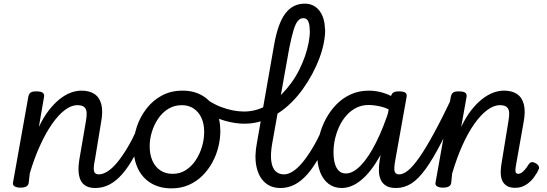

<svg xmlns="http://www.w3.org/2000/svg" viewBox="-20 -1018 3012 1057"><path d="M505 17Q472 17 452 5Q432 -7 423 -27.5Q414 -48 412.5 -75.5Q411 -103 416 -135L453 -351Q458 -378 457 -397.5Q456 -417 444.5 -428Q433 -439 406 -439Q372 -439 336.5 -412Q301 -385 266.5 -335.5Q232 -286 200.5 -217Q169 -148 144 -64L138 -11Q136 2 125 8.5Q114 15 92 15Q73 15 60.5 8Q48 1 52 -15L136 -486Q140 -503 149.5 -509Q159 -515 179 -515Q206 -515 216 -507Q226 -499 222 -482L194 -319Q219 -372 248 -409.5Q277 -447 307.5 -471.5Q338 -496 368.5 -507.5Q399 -519 429 -519Q472 -519 500 -500.5Q528 -482 538 -443Q548 -404 536 -342L503 -141Q493 -94 497.5 -76Q502 -58 524 -58Q538 -58 544.5 -46.5Q551 -35 549.5 -20.5Q548 -6 537 5.5Q526 17 505 17Z M505 17Q491 17 484 5.5Q477 -6 478.5 -20.5Q480 -35 491 -46.5Q502 -58 523 -58Q546 -58 571.5 -74Q597 -90 623.5 -121.5Q650 -153 678 -199Q706 -245 734 -306Q740 -319 753.5 -319Q767 -319 777 -310Q787 -301 781 -287Q749 -211 717 -153.5Q685 -96 652 -58.5Q619 -21 582.5 -2Q546 17 505 17Z M924 19Q860 19 812.5 -9Q765 -37 740 -88.5Q715 -140 715 -209Q715 -265 733 -319.5Q751 -374 786 -419.5Q821 -465 871 -492Q921 -519 985 -519Q1049 -519 1096 -490.5Q1143 -462 1168 -412Q1193 -362 1193 -297Q1193 -254 1182 -209Q1171 -164 1148.5 -123Q1126 -82 1093.5 -50Q1061 -18 1018.5 0.5Q976 19 924 19ZM930 -61Q971 -61 1003 -81.5Q1035 -102 1057.5 -136Q1080 -170 1092 -210.5Q1104 -251 1104 -292Q1104 -337 1088.5 -370Q1073 -403 1045.5 -421Q1018 -439 981 -439Q939 -439 906 -418.5Q873 -398 850.5 -364.5Q828 -331 816 -291.5Q804 -252 804 -213Q804 -167 819.5 -132.5Q835 -98 863.5 -79.5Q892 -61 930 -61Z M1326 -337Q1275 -337 1218.5 -353Q1162 -369 1104 -406Q1090 -414 1089 -426Q1088 -438 1094.5 -448.5Q1101 -459 1110 -464Q1119 -469 1127 -465Q1161 -443 1194.5 -430Q1228 -417 1260.5 -410.5Q1293 -404 1324 -404Q1363 -404 1400 -416Q1437 -428 1470 -449.5Q1503 -471 1531.5 -500Q1560 -529 1584.5 -563Q1609 -597 1627.5 -634Q1646 -671 1659 -708.5Q1672 -746 1679 -782.5Q1686 -819 1686 -852Q1686 -867 1698.5 -874.5Q1711 -882 1728 -882Q1745 -882 1757.5 -874.5Q1770 -867 1770 -852Q1770 -819 1762 -779Q1754 -739 1738 -696.5Q1722 -654 1699 -611Q1676 -568 1647 -527.5Q1618 -487 1583 -452.5Q1548 -418 1507 -392Q1466 -366 1420.5 -351.5Q1375 -337 1326 -337Z M1524 17Q1471 17 1437 -14.5Q1403 -46 1391.5 -102.5Q1380 -159 1395 -235L1489 -771Q1510 -890 1551 -944Q1592 -998 1658 -998Q1692 -998 1717 -980Q1742 -962 1755.5 -929.5Q1769 -897 1769 -852Q1769 -833 1756.5 -824Q1744 -815 1727 -815Q1710 -815 1697.5 -824Q1685 -833 1685 -852Q1685 -873 1681.5 -887.5Q1678 -902 1670.5 -910Q1663 -918 1649 -918Q1633 -918 1620 -903Q1607 -888 1596 -852Q1585 -816 1572 -751L1479 -231Q1468 -169 1473.5 -130.5Q1479 -92 1497.5 -75Q1516 -58 1543 -58Q1557 -58 1564 -46.5Q1571 -35 1569 -20.5Q1567 -6 1556 5.5Q1545 17 1524 17Z M1525 17Q1511 17 1504 5.5Q1497 -6 1498.5 -20.5Q1500 -35 1511 -46.5Q1522 -58 1543 -58Q1566 -58 1591.5 -74Q1617 -90 1643.5 -121.5Q1670 -153 1698 -199Q1726 -245 1754 -306Q1760 -319 1773.5 -319Q1787 -319 1797 -310Q1807 -301 1801 -287Q1769 -211 1737 -153.5Q1705 -96 1672 -58.5Q1639 -21 1602.5 -2Q1566 17 1525 17Z M1861 17Q1820 17 1789.5 -5.5Q1759 -28 1742.5 -70.5Q1726 -113 1726 -171Q1726 -220 1738 -269.5Q1750 -319 1774 -363.5Q1798 -408 1832 -443Q1866 -478 1911 -498.5Q1956 -519 2011 -519Q2052 -519 2093 -506Q2134 -493 2171 -467L2161 -393Q2116 -422 2078 -431Q2040 -440 2009 -440Q1973 -440 1942.5 -425Q1912 -410 1888.5 -384Q1865 -358 1849 -324.5Q1833 -291 1824.5 -254Q1816 -217 1816 -181Q1816 -146 1823 -119.5Q1830 -93 1845 -78Q1860 -63 1884 -63Q1923 -63 1965.5 -106.5Q2008 -150 2049.5 -232Q2091 -314 2127 -427L2157 -372Q2120 -245 2071.5 -158.5Q2023 -72 1969.5 -27.5Q1916 17 1861 17ZM2160 17Q2126 17 2106 5Q2086 -7 2076.5 -27.5Q2067 -48 2066 -75.5Q2065 -103 2070 -135L2132 -486Q2136 -503 2146 -509Q2156 -515 2176 -515Q2203 -515 2212.5 -507Q2222 -499 2218 -482L2157 -141Q2148 -94 2152 -76Q2156 -58 2178 -58Q2192 -58 2199 -46.5Q2206 -35 2204 -20.5Q2202 -6 2191.5 5.5Q2181 17 2160 17Z M2160 17Q2146 17 2139 5.5Q2132 -6 2133.5 -20.5Q2135 -35 2146 -46.5Q2157 -58 2178 -58Q2200 -58 2227 -80Q2254 -102 2289 -152Q2324 -202 2369.5 -285.5Q2415 -369 2474 -493Q2481 -506 2495 -506Q2509 -506 2519 -496.5Q2529 -487 2523 -474Q2461 -333 2412.5 -238.5Q2364 -144 2323.5 -88Q2283 -32 2244 -7.5Q2205 17 2160 17Z M2816 16Q2785 16 2767.5 3.5Q2750 -9 2743 -28.5Q2736 -48 2736.5 -73Q2737 -98 2742 -124L2779 -351Q2784 -378 2783 -397.5Q2782 -417 2770.5 -428Q2759 -439 2732 -439Q2698 -439 2662 -412Q2626 -385 2591 -335.5Q2556 -286 2525 -216.5Q2494 -147 2469 -62L2464 -11Q2462 2 2451 8.5Q2440 15 2418 15Q2399 15 2386.5 8Q2374 1 2378 -15L2462 -486Q2466 -503 2475.5 -509Q2485 -515 2505 -515Q2532 -515 2542 -507Q2552 -499 2548 -482L2519 -319Q2544 -372 2573 -409.5Q2602 -447 2633 -471.5Q2664 -496 2694.5 -507.5Q2725 -519 2755 -519Q2798 -519 2826 -500.5Q2854 -482 2864 -443Q2874 -404 2862 -342L2820 -105Q2817 -87 2817.5 -77.5Q2818 -68 2822.5 -64.5Q2827 -61 2833 -61Q2842 -61 2851 -67Q2860 -73 2870 -84.5Q2880 -96 2891 -114Q2897 -123 2905.5 -125Q2914 -127 2926 -121Q2941 -113 2945.5 -103.5Q2950 -94 2945 -85Q2935 -62 2917 -38.5Q2899 -15 2873.5 0.5Q2848 16 2816 16Z"/></svg>

Font: Playwrite DE VA
Style: Regular
Weight: 400
Designer: Veronika Burian, José Scaglione
Foundry: TypeTogether
Version: Version 1.002